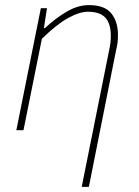

<svg xmlns="http://www.w3.org/2000/svg" viewBox="-20 -510 544 752"><path d="M300 222 406 -306Q411 -329 412.5 -342Q414 -355 414 -370Q414 -417 393 -440.5Q372 -464 324 -464Q291 -464 246 -439Q201 -414 144 -358L72 0H44L140 -478H164L152 -400H156Q198 -439 241.5 -464.5Q285 -490 328 -490Q390 -490 416 -457.5Q442 -425 442 -374Q442 -356 440.5 -343.5Q439 -331 434 -310L328 222Z"/></svg>

Font: Source Sans 3
Style: Italic
Weight: 200
Italic angle: -11°
Designer: Paul D. Hunt
Foundry: Adobe
Version: Version 3.046;hotconv 1.0.118;makeotfexe 2.5.65603